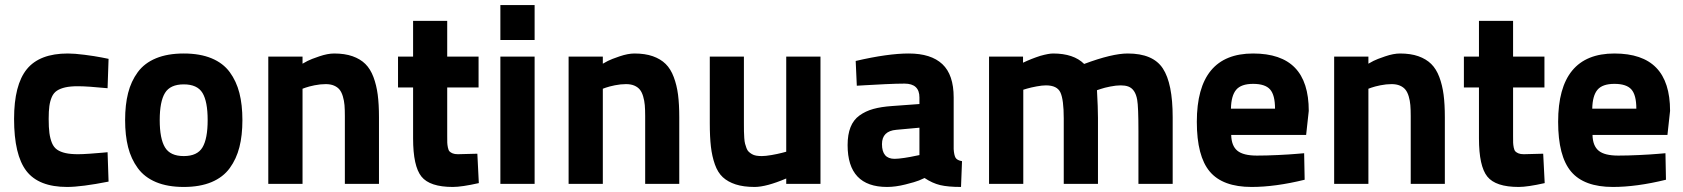

<svg xmlns="http://www.w3.org/2000/svg" viewBox="-20 -721 6602 753"><path d="M246.1 -511.2Q272 -511.2 311.8 -506.1Q351.6 -501 378.9 -495.6L405.8 -490.2L401.9 -375Q323.2 -382.8 285.2 -382.8Q255.9 -382.8 236.3 -378.4Q216.8 -374 203.6 -365.5Q190.4 -356.9 183.3 -340.8Q176.3 -324.7 173.6 -304.9Q170.9 -285.2 170.9 -254.9Q170.9 -221.2 173.8 -199.2Q176.8 -177.2 183.8 -160.2Q190.9 -143.1 204.1 -134Q217.3 -125 237.1 -120.6Q256.8 -116.2 286.1 -116.2Q303.2 -116.2 332 -118.2Q360.8 -120.1 381.3 -122.1L401.9 -124L405.8 -8.8Q299.3 12.2 243.2 12.2Q131.8 12.2 83.5 -50.5Q35.2 -113.3 35.2 -254.9Q35.2 -388.2 85.2 -449.7Q135.3 -511.2 246.1 -511.2Z M591.8 -492.4Q637.2 -511.2 700.7 -511.2Q764.2 -511.2 809.6 -492.4Q855 -473.6 881.1 -438Q907.2 -402.3 918.9 -356.2Q930.7 -310.1 930.7 -250Q930.7 -189.9 918.9 -143.8Q907.2 -97.7 881.1 -61.8Q855 -25.9 809.6 -6.8Q764.2 12.2 700.7 12.2Q637.2 12.2 591.8 -6.8Q546.4 -25.9 520.3 -61.8Q494.1 -97.7 482.4 -143.8Q470.7 -189.9 470.7 -250Q470.7 -310.1 482.4 -356.2Q494.1 -402.3 520.3 -438Q546.4 -473.6 591.8 -492.4ZM627 -143.1Q647.5 -108.9 700.7 -108.9Q753.9 -108.9 774.2 -143.1Q794.4 -177.2 794.4 -250Q794.4 -322.8 774.2 -356.4Q753.9 -390.1 700.7 -390.1Q647.5 -390.1 627 -356.4Q606.4 -322.8 606.4 -250Q606.4 -177.2 627 -143.1Z M1166.5 0H1032.2V-499H1166.5V-471.2Q1173.8 -475.6 1186.5 -482.2Q1199.2 -488.8 1232.2 -500Q1265.1 -511.2 1290.5 -511.2Q1332 -511.2 1362.5 -500.5Q1393.1 -489.7 1412.8 -470.2Q1432.6 -450.7 1444.6 -418.9Q1456.5 -387.2 1461.4 -349.6Q1466.3 -312 1466.3 -261.2V0H1332.5V-266.1Q1332.5 -291 1331.1 -308.6Q1329.6 -326.2 1324.7 -342.8Q1319.8 -359.4 1311.8 -369.4Q1303.7 -379.4 1290 -385.3Q1276.4 -391.1 1257.3 -391.1Q1236.3 -391.1 1213.6 -386.5Q1190.9 -381.8 1178.7 -377.4L1166.5 -373Z M1856.9 -377.9H1733.9V-189Q1733.9 -169.9 1734.1 -161.6Q1734.4 -153.3 1736.6 -142.3Q1738.8 -131.3 1743.2 -127Q1747.6 -122.6 1755.4 -119.4Q1763.2 -116.2 1775.9 -116.2L1852.1 -118.2L1857.9 -2.9Q1791 12.2 1755.9 12.2Q1665.5 12.2 1632.8 -28.6Q1600.1 -69.3 1600.1 -178.2V-377.9H1541V-499H1600.1V-639.2H1733.9V-499H1856.9Z M1942.4 0V-499H2076.7V0ZM1942.4 -564V-701.2H2076.7V-564Z M2344.2 0H2210V-499H2344.2V-471.2Q2351.6 -475.6 2364.3 -482.2Q2377 -488.8 2409.9 -500Q2442.9 -511.2 2468.3 -511.2Q2509.8 -511.2 2540.3 -500.5Q2570.8 -489.7 2590.6 -470.2Q2610.4 -450.7 2622.3 -418.9Q2634.3 -387.2 2639.2 -349.6Q2644 -312 2644 -261.2V0H2510.3V-266.1Q2510.3 -291 2508.8 -308.6Q2507.3 -326.2 2502.4 -342.8Q2497.6 -359.4 2489.5 -369.4Q2481.4 -379.4 2467.8 -385.3Q2454.1 -391.1 2435.1 -391.1Q2414.1 -391.1 2391.4 -386.5Q2368.7 -381.8 2356.4 -377.4L2344.2 -373Z M3063.5 -499H3197.8V0H3063.5V-21Q2985.4 12.2 2939.5 12.2Q2896 12.2 2865.2 2.2Q2834.5 -7.8 2814.7 -26.1Q2794.9 -44.4 2783.7 -76.2Q2772.5 -107.9 2768.1 -145.8Q2763.7 -183.6 2763.7 -237.8V-499H2897.5V-237.8Q2897.5 -218.3 2897.7 -206.3Q2897.9 -194.3 2898.9 -179.9Q2899.9 -165.5 2902.1 -157.2Q2904.3 -148.9 2907.7 -139.9Q2911.1 -130.9 2916.3 -126Q2921.4 -121.1 2928.7 -116.7Q2936 -112.3 2945.6 -110.6Q2955.1 -108.9 2967.8 -108.9Q2982.4 -108.9 3006.3 -113Q3030.3 -117.2 3046.9 -121.6L3063.5 -126Z M3720.2 -338.9V-136.2Q3721.7 -112.8 3727.5 -102.5Q3733.4 -92.3 3752.9 -88.9L3749 12.2Q3697.8 12.2 3667.2 4.9Q3636.7 -2.4 3606 -22.9Q3598.1 -19 3584 -13.2Q3569.8 -7.3 3531 2.4Q3492.2 12.2 3459 12.2Q3304.2 12.2 3304.2 -151.9Q3304.2 -193.4 3315.7 -222.2Q3327.1 -251 3350.8 -268.1Q3374.5 -285.2 3405 -293.7Q3435.5 -302.2 3479 -305.2L3585.9 -313V-338.9Q3585.9 -393.1 3527.3 -393.1Q3498 -393.1 3451.4 -390.9Q3404.8 -388.7 3372.6 -386.7L3340.3 -384.8L3335.9 -481.9Q3461.9 -511.2 3543.9 -511.2Q3631.3 -511.2 3675.8 -469.5Q3720.2 -427.7 3720.2 -338.9ZM3585.9 -220.2 3495.1 -211.9Q3439 -207 3439 -155.8Q3439 -98.1 3488.3 -98.1Q3502.9 -98.1 3527.3 -101.8Q3551.8 -105.5 3568.8 -109.4L3585.9 -112.8Z M3993.2 0H3858.9V-499H3992.2V-475.1Q4024.9 -490.7 4060.1 -502Q4092.8 -511.2 4109.9 -511.2Q4190.9 -511.2 4231.9 -470.2Q4341.3 -511.2 4402.8 -511.2Q4502 -511.2 4540.5 -452.6Q4579.1 -394 4579.1 -261.2V0H4444.8V-206.1Q4444.8 -302.7 4439.9 -329.6Q4432.6 -371.6 4404.8 -381.8Q4392.6 -386.2 4375 -386.2Q4357.4 -386.2 4334.2 -381.6Q4311 -377 4296.9 -372.1L4282.2 -367.2Q4286.1 -297.9 4286.1 -258.8V0H4151.9V-256.8Q4151.9 -330.1 4138.9 -358.2Q4126 -386.2 4082 -386.2Q4067.4 -386.2 4045.2 -382.1Q4022.9 -377.9 4007.8 -373.5L3993.2 -369.1Z M4909.7 -110.8Q4946.3 -110.8 4992.4 -113Q5038.6 -115.2 5066.4 -117.7L5094.7 -120.1L5096.7 -16.1Q4981.4 12.2 4888.7 12.2Q4775.4 12.2 4724.6 -48.1Q4673.8 -108.4 4673.8 -243.2Q4673.8 -511.2 4894.5 -511.2Q5004.4 -511.2 5058.6 -455.3Q5112.8 -399.4 5112.8 -286.1L5102.5 -191.9H4808.6Q4809.6 -148.9 4832.8 -129.9Q4856 -110.8 4909.7 -110.8ZM4807.6 -294.9H4980.5Q4980.5 -348.1 4961.2 -370.1Q4941.9 -392.1 4894.5 -392.1Q4847.7 -392.1 4828.1 -368.9Q4808.6 -345.7 4807.6 -294.9Z M5346.7 0H5212.4V-499H5346.7V-471.2Q5354 -475.6 5366.7 -482.2Q5379.4 -488.8 5412.4 -500Q5445.3 -511.2 5470.7 -511.2Q5512.2 -511.2 5542.7 -500.5Q5573.2 -489.7 5593 -470.2Q5612.8 -450.7 5624.8 -418.9Q5636.7 -387.2 5641.6 -349.6Q5646.5 -312 5646.5 -261.2V0H5512.7V-266.1Q5512.7 -291 5511.2 -308.6Q5509.8 -326.2 5504.9 -342.8Q5500 -359.4 5491.9 -369.4Q5483.9 -379.4 5470.2 -385.3Q5456.5 -391.1 5437.5 -391.1Q5416.5 -391.1 5393.8 -386.5Q5371.1 -381.8 5358.9 -377.4L5346.7 -373Z M6037.1 -377.9H5914.1V-189Q5914.1 -169.9 5914.3 -161.6Q5914.6 -153.3 5916.7 -142.3Q5918.9 -131.3 5923.3 -127Q5927.7 -122.6 5935.5 -119.4Q5943.4 -116.2 5956.1 -116.2L6032.2 -118.2L6038.1 -2.9Q5971.2 12.2 5936 12.2Q5845.7 12.2 5813 -28.6Q5780.3 -69.3 5780.3 -178.2V-377.9H5721.2V-499H5780.3V-639.2H5914.1V-499H6037.1Z M6326.7 -110.8Q6363.3 -110.8 6409.4 -113Q6455.6 -115.2 6483.4 -117.7L6511.7 -120.1L6513.7 -16.1Q6398.4 12.2 6305.7 12.2Q6192.4 12.2 6141.6 -48.1Q6090.8 -108.4 6090.8 -243.2Q6090.8 -511.2 6311.5 -511.2Q6421.4 -511.2 6475.6 -455.3Q6529.8 -399.4 6529.8 -286.1L6519.5 -191.9H6225.6Q6226.6 -148.9 6249.8 -129.9Q6272.9 -110.8 6326.7 -110.8ZM6224.6 -294.9H6397.5Q6397.5 -348.1 6378.2 -370.1Q6358.9 -392.1 6311.5 -392.1Q6264.6 -392.1 6245.1 -368.9Q6225.6 -345.7 6224.6 -294.9Z"/></svg>

Font: TitilliumText25L
Style: 999 wt
Weight: 900
Designer: Accademia di Belle Arti di Urbino and others
Foundry: Accademia di Belle Arti di Urbino and others.
Version: Version 25.000